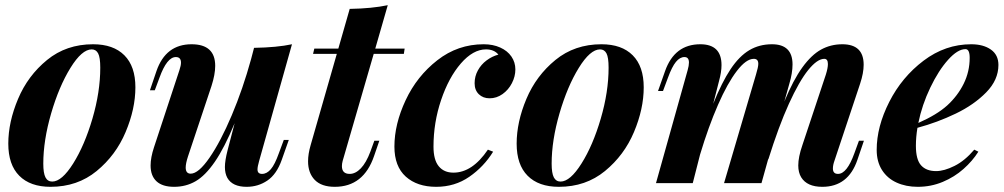

<svg xmlns="http://www.w3.org/2000/svg" viewBox="-20 -700 3838 734"><path d="M335.9 -530.8Q413.6 -530.8 455.6 -488.5Q497.6 -446.3 497.6 -366.2Q497.6 -283.7 460.2 -195.1Q422.9 -106.4 349.4 -46.1Q275.9 14.2 173.3 14.2Q95.7 14.2 53.7 -28.1Q11.7 -70.3 11.7 -150.9Q11.7 -233.4 49.1 -322Q86.4 -410.6 159.9 -470.7Q233.4 -530.8 335.9 -530.8ZM145.5 -74.2Q145.5 -38.1 153.8 -22Q162.1 -5.9 179.7 -5.9Q216.3 -5.9 259.8 -75Q303.2 -144 333.3 -246.3Q363.3 -348.6 363.3 -441.4Q363.3 -480.5 355.2 -495.8Q347.2 -511.2 330.6 -511.2Q293 -511.2 249.3 -440.4Q205.6 -369.6 175.5 -266.4Q145.5 -163.1 145.5 -74.2Z M1084 -165 1057.1 -88.9Q1037.6 -33.7 1002.2 -9.8Q966.8 14.2 922.9 14.2Q868.7 14.2 849.1 -20Q839.8 -37.1 839.8 -61.5Q839.8 -85.9 850.1 -126L877 -229Q837.9 -134.8 801.5 -81.8Q765.1 -28.8 728 -7.3Q690.9 14.2 645.5 14.2Q601.1 14.2 578.4 -6.8Q555.7 -27.8 555.7 -67.4Q555.7 -97.7 568.8 -137.2L666 -432.1Q671.9 -449.7 671.9 -460.4Q671.9 -481.9 652.3 -481.9Q618.2 -481.9 589.8 -403.3L571.8 -355H553.2L578.1 -428.2Q613.3 -530.8 712.4 -530.8Q802.7 -530.8 802.7 -448.2Q802.7 -415.5 788.6 -371.6L698.7 -102.1Q689.9 -75.2 689.9 -59.6Q689.9 -36.1 709 -36.1Q738.8 -36.1 781 -97.2Q823.2 -158.2 866 -259.3Q908.7 -360.4 939.9 -474.1L951.2 -517.1Q1039.1 -518.6 1096.2 -530.8L970.7 -85Q964.4 -63 964.4 -52.2Q964.4 -35.2 981.9 -35.2Q1000 -35.2 1015.4 -53.2Q1030.8 -71.3 1045.9 -113.8L1064.9 -165Z M1287.1 -64.9Q1287.1 -35.2 1316.9 -35.2Q1338.9 -35.2 1359.4 -56.4Q1379.9 -77.6 1396 -120.6L1411.1 -162.1H1430.2L1410.2 -104Q1370.1 14.2 1259.8 14.2Q1209 14.2 1183.3 -12.2Q1157.7 -38.6 1157.7 -83.5Q1157.7 -111.3 1167.5 -145L1267.6 -494.1H1176.8L1181.6 -514.2H1273.4L1316.9 -666Q1402.8 -667.5 1462.4 -680.2L1414.6 -514.2H1526.9L1523.9 -494.1H1408.7L1290 -85Q1287.1 -74.2 1287.1 -64.9Z M1637.2 -139.6Q1637.2 -88.9 1657.2 -64.5Q1677.2 -40 1713.4 -40Q1785.6 -40 1845.2 -127.9L1865.2 -120.1Q1829.6 -62.5 1774.2 -24.2Q1718.8 14.2 1647.5 14.2Q1574.7 14.2 1531.2 -24.9Q1487.8 -64 1487.8 -139.6Q1487.8 -225.6 1530.8 -317.1Q1573.7 -408.7 1651.9 -469.7Q1730 -530.8 1829.1 -530.8Q1864.7 -530.8 1892.3 -518.3Q1919.9 -505.9 1935.1 -483.9Q1950.2 -461.9 1950.2 -434.6Q1950.2 -407.7 1937 -382.1Q1923.8 -356.4 1901.1 -340.3Q1878.4 -324.2 1851.6 -324.2Q1826.7 -324.2 1810.5 -339.8Q1794.4 -355.5 1794.4 -381.8Q1794.4 -408.2 1806.9 -430.9Q1819.3 -453.6 1840.3 -469.2Q1861.3 -484.9 1885.3 -491.2Q1869.1 -511.2 1837.9 -511.2Q1788.6 -511.2 1741.9 -457.5Q1695.3 -403.8 1666.3 -317.6Q1637.2 -231.4 1637.2 -139.6Z M2279.3 -530.8Q2356.9 -530.8 2398.9 -488.5Q2440.9 -446.3 2440.9 -366.2Q2440.9 -283.7 2403.6 -195.1Q2366.2 -106.4 2292.7 -46.1Q2219.2 14.2 2116.7 14.2Q2039.1 14.2 1997.1 -28.1Q1955.1 -70.3 1955.1 -150.9Q1955.1 -233.4 1992.4 -322Q2029.8 -410.6 2103.3 -470.7Q2176.8 -530.8 2279.3 -530.8ZM2088.9 -74.2Q2088.9 -38.1 2097.2 -22Q2105.5 -5.9 2123 -5.9Q2159.7 -5.9 2203.1 -75Q2246.6 -144 2276.6 -246.3Q2306.6 -348.6 2306.6 -441.4Q2306.6 -480.5 2298.6 -495.8Q2290.5 -511.2 2273.9 -511.2Q2236.3 -511.2 2192.6 -440.4Q2148.9 -369.6 2118.9 -266.4Q2088.9 -163.1 2088.9 -74.2Z M3257.8 -88.9Q3222.7 14.2 3123.5 14.2Q3065.4 14.2 3043 -22Q3031.7 -40.5 3031.7 -67.4Q3031.7 -99.6 3047.4 -145L3137.2 -415Q3145 -439.9 3145 -455.1Q3145 -475.1 3131.3 -475.1Q3104.5 -475.1 3069.8 -432.4Q3035.2 -389.6 2995.8 -303Q2956.5 -216.3 2917 -89.8V-92.8L2891.1 0H2748L2870.1 -415Q2878.9 -443.8 2878.9 -456.1Q2878.9 -475.1 2861.8 -475.1Q2832.5 -475.1 2796.9 -428.7Q2761.2 -382.3 2724.9 -299.3Q2688.5 -216.3 2656.2 -108.9L2628.4 0H2487.8L2608.9 -432.1Q2613.8 -449.2 2613.8 -460.9Q2613.8 -481.9 2596.7 -481.9Q2579.1 -481.9 2564 -463.4Q2548.8 -444.8 2533.7 -403.3L2514.6 -352.1H2495.6L2522.5 -428.2Q2558.6 -530.8 2657.2 -530.8Q2738.3 -530.8 2738.3 -451.2Q2738.3 -424.8 2729 -391.1L2706.5 -303.2Q2739.7 -385.7 2772.9 -435.5Q2806.2 -485.4 2844.5 -508.1Q2882.8 -530.8 2931.2 -530.8Q3009.8 -530.8 3009.8 -453.6Q3009.8 -420.9 2997.6 -379.9L2978.5 -312Q3012.7 -394.5 3047.4 -442.4Q3082 -490.2 3118.9 -510.5Q3155.8 -530.8 3200.2 -530.8Q3281.7 -530.8 3281.7 -452.6Q3281.7 -420.9 3268.1 -379.9L3169.9 -85Q3164.1 -68.8 3164.1 -55.7Q3164.1 -35.2 3183.6 -35.2Q3217.8 -35.2 3246.1 -113.8L3263.7 -162.1H3282.7Z M3487.3 -211.4Q3481.4 -176.3 3481.4 -142.6Q3481.4 -89.8 3501.2 -67.9Q3521 -45.9 3558.6 -45.9Q3589.4 -45.9 3628.9 -65.7Q3668.5 -85.4 3704.6 -127.9L3720.2 -120.1Q3697.8 -84.5 3663.3 -54Q3628.9 -23.4 3584 -4.6Q3539.1 14.2 3488.3 14.2Q3443.4 14.2 3407.7 -2Q3372.1 -18.1 3351.8 -50Q3331.5 -82 3331.5 -127Q3331.5 -215.8 3379.6 -310.5Q3427.7 -405.3 3510.7 -468Q3593.8 -530.8 3692.9 -530.8Q3739.3 -530.8 3768.1 -510.5Q3796.9 -490.2 3796.9 -451.7Q3796.9 -394.5 3750.2 -346.9Q3703.6 -299.3 3633.5 -265.6Q3563.5 -231.9 3487.3 -211.4ZM3490.7 -230Q3561.5 -261.2 3601.1 -296.9Q3641.1 -333.5 3664.1 -379.9Q3687 -426.3 3687 -479Q3687 -512.2 3670.9 -512.2Q3641.1 -512.2 3604.5 -471.4Q3567.9 -430.7 3536.4 -365Q3504.9 -299.3 3490.7 -230Z"/></svg>

Font: TypoPRO Playfair Display
Style: Bold Italic
Weight: 700
Italic angle: -14.9847°
Designer: Claus Eggers Sørensen
Foundry: Claus Eggers Sørensen
Version: Version 1.004;PS 001.004;hotconv 1.0.70;makeotf.lib2.5.58329